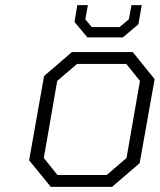

<svg xmlns="http://www.w3.org/2000/svg" viewBox="-20 -725 621 745"><path d="M319 -580 269 -640 280 -705H321L311 -650L336 -620H444L480 -650L490 -705H530L517 -631L457 -580ZM177 0 93 -103 151 -430 259 -523H495L580 -418L522 -92L415 0ZM203 -46H394L471 -112L523 -411L470 -477H279L202 -411L150 -112Z"/></svg>

Font: Tomorrow Light
Style: Italic
Weight: 300
Italic angle: -10°
Designer: Tony de Marco, Monica Rizzolli
Foundry: Just in Type
Version: Version 2.002